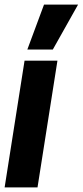

<svg xmlns="http://www.w3.org/2000/svg" viewBox="-40 -809 357 829"><path d="M122 0H-20L66 -547H208ZM78 -595 150 -789H297L188 -595Z"/></svg>

Font: Georama ExtraCondensed ExtraBold
Style: Italic
Weight: 800
Width: 2
Italic angle: -9°
Designer: Jean-Baptiste Levee
Foundry: Production Type
Version: Version 1.000